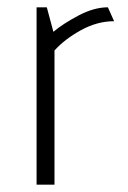

<svg xmlns="http://www.w3.org/2000/svg" viewBox="-20 -505 350 525"><path d="M80 0V-485H108L126 -418Q152 -440 194.5 -462.5Q237 -485 275 -485L292 -447Q246 -447 201.5 -422.5Q157 -398 129 -367V0Z"/></svg>

Font: Palanquin Thin
Style: Regular
Weight: 250
Designer: Pria Ravichandran
Version: Version 1.001